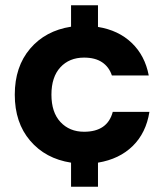

<svg xmlns="http://www.w3.org/2000/svg" viewBox="-20 -695 615 725"><path d="M248.3 10V-80.8Q151.7 -95.8 93.8 -163.8Q35.8 -231.7 35.8 -337.5Q35.8 -443.3 93.8 -511.3Q151.7 -579.2 248.3 -594.2V-675H350V-593.3Q427.5 -580.8 477.5 -532.9Q527.5 -485 541.7 -410H402.5Q391.7 -442.5 365.4 -460Q339.2 -477.5 297.5 -477.5Q241.7 -477.5 207.9 -440.8Q174.2 -404.2 174.2 -337.5Q174.2 -270.8 208.3 -234.2Q242.5 -197.5 297.5 -197.5Q385.8 -197.5 405.8 -272.5H544.2Q531.7 -193.3 481.3 -143.8Q430.8 -94.2 350 -80.8V10Z"/></svg>

Font: Funnel Display
Style: Bold
Weight: 700
Designer: NORD ID, Kristian Moeller
Foundry: Dicotype
Version: Version 1.000